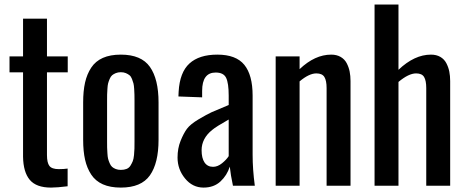

<svg xmlns="http://www.w3.org/2000/svg" viewBox="-20 -830 2082 858"><path d="M22.5 -506.8V-578.1H83V-746.6H189.9V-578.1H282.7V-506.8H189.9V-137.2Q189.9 -102.5 200.9 -88.4Q211.9 -74.2 242.7 -74.2Q265.6 -74.2 282.2 -76.7V2.4Q235.4 8.3 208 8.3Q142.1 8.3 113 -26.4Q84 -61 83 -129.9V-506.8Z M351.6 -205.1V-372.6Q351.6 -423.3 360.1 -461.2Q368.7 -499 387.7 -527.8Q406.7 -556.6 439.7 -571.3Q472.7 -585.9 520 -585.9Q611.3 -585.9 649.9 -531.2Q688.5 -476.6 688.5 -372.6V-205.1Q688.5 -101.1 649.9 -46.4Q611.3 8.3 520 8.3Q472.7 8.3 439.7 -6.3Q406.7 -21 387.7 -49.8Q368.7 -78.6 360.1 -116.5Q351.6 -154.3 351.6 -205.1ZM458.5 -198.2Q458.5 -179.7 458.7 -170.4Q459 -161.1 460 -145Q460.9 -128.9 463.1 -120.4Q465.3 -111.8 470 -100.8Q474.6 -89.8 481 -84.2Q487.3 -78.6 497.3 -74.7Q507.3 -70.8 520 -70.8Q534.7 -70.8 545.7 -75.2Q556.6 -79.6 563 -89.8Q569.3 -100.1 573.2 -109.6Q577.1 -119.1 578.9 -137Q580.6 -154.8 580.8 -165.8Q581.1 -176.8 581.1 -198.2V-379.4Q581.1 -397.9 580.8 -407.2Q580.6 -416.5 579.6 -432.6Q578.6 -448.7 576.4 -457.3Q574.2 -465.8 569.8 -477.1Q565.4 -488.3 558.8 -493.7Q552.2 -499 542.5 -503.2Q532.7 -507.3 520 -507.3Q507.3 -507.3 497.3 -503.2Q487.3 -499 481 -493.7Q474.6 -488.3 470 -477.1Q465.3 -465.8 463.1 -457.3Q460.9 -448.7 460 -432.6Q459 -416.5 458.7 -407.2Q458.5 -397.9 458.5 -379.4Z M773.4 -126Q773.4 -167 786.9 -200.4Q800.3 -233.9 815.4 -254.4Q830.6 -274.9 867.9 -297.1Q905.3 -319.3 925.8 -328.6Q946.3 -337.9 997.6 -358.9Q1000.5 -360.4 1002 -360.8V-402.3Q1002 -458.5 990.5 -482.2Q979 -505.9 943.8 -505.9Q883.3 -505.9 883.3 -423.8V-395L777.3 -398.9Q777.3 -407.7 778.3 -420.4Q783.2 -506.8 826.7 -546.4Q870.1 -585.9 951.2 -585.9Q1034.7 -585.9 1071.8 -540.3Q1108.9 -494.6 1108.9 -402.8V-138.7Q1108.9 -73.2 1118.7 0H1021Q1010.7 -48.3 1006.8 -85.4Q994.6 -46.4 965.1 -19Q935.5 8.3 889.6 8.3Q840.3 8.3 806.9 -32.5Q773.4 -73.2 773.4 -126ZM880.9 -158.7Q880.9 -123.5 894 -104Q907.2 -84.5 932.1 -84.5Q952.6 -84.5 972.4 -100.6Q992.2 -116.7 1002 -132.3V-295.9Q945.8 -264.2 927.7 -249Q880.9 -210.9 880.9 -158.7Z M1211.9 0V-578.1H1318.8V-521Q1387.2 -585.9 1460 -585.9Q1484.4 -585.9 1502.2 -575.7Q1520 -565.4 1529.3 -547.6Q1538.6 -529.8 1542.5 -510.3Q1546.4 -490.7 1546.4 -467.8V0H1439.5V-436.5Q1439.5 -469.7 1429.7 -485.8Q1419.9 -502 1393.6 -502Q1361.3 -502 1318.8 -466.3V0Z M1653.8 0V-809.6H1760.7V-518.1Q1832 -585.9 1905.8 -585.9Q1930.2 -585.9 1947.8 -575.7Q1965.3 -565.4 1974.6 -547.6Q1983.9 -529.8 1987.8 -510.3Q1991.7 -490.7 1991.7 -467.8V0H1884.8V-436.5Q1884.8 -469.7 1875.2 -485.8Q1865.7 -502 1839.4 -502Q1806.2 -502 1760.7 -463.9V0Z"/></svg>

Font: Oswald Regular
Style: Regular
Weight: 400
Designer: Vernon Adams
Foundry: Vernon Adams
Version: 3.0; ttfautohint (v0.95) -l 8 -r 50 -G 200 -x 0 -w "G" -W -c